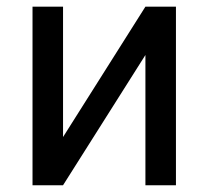

<svg xmlns="http://www.w3.org/2000/svg" viewBox="-20 -548 617 568"><path d="M410.2 -528.3H500.5V0H410.2V-385.3L166.5 0H76.2V-528.3H166.5V-142.6Z"/></svg>

Font: SteelSelectRoboto
Style: Roboto-Regular
Weight: 400
Designer: Google
Version: Version 2.137; 2017